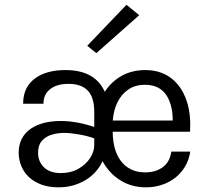

<svg xmlns="http://www.w3.org/2000/svg" viewBox="-20 -790 887 822"><path d="M605 12Q543 12 495.2 -18Q447.5 -48 419 -100Q408.5 -76.5 390.5 -56Q372.5 -35.5 348.5 -20.5Q324.5 -5.5 295 3.2Q265.5 12 230 12Q189.5 12 158 0.5Q126.5 -11 104.8 -31Q83 -51 71.5 -78.5Q60 -106 60 -136.5Q60 -203 112.5 -239.5Q161.5 -272 240 -272Q306.5 -272 383.5 -246.5V-310Q383.5 -374 355.5 -402.5Q327.5 -431 274 -431Q225.5 -431 197.5 -410.5Q166 -387.5 166 -346H79Q79 -420 134.5 -457.5Q182 -490 260.5 -490Q387 -490 428.5 -397Q457 -441 501.2 -465.5Q545.5 -490 601.5 -490Q702.5 -490 755.5 -408.5Q794.5 -346 794.5 -256.5Q794.5 -241.5 793.5 -226H462.5Q462.5 -189.5 471 -157.2Q479.5 -125 496.8 -101.8Q514 -78.5 540.2 -65.2Q566.5 -52 601.5 -52Q646 -52 676.5 -74Q707 -96 713.5 -141H794.5Q789.5 -106 772.8 -77.8Q756 -49.5 730.8 -29.5Q705.5 -9.5 673.2 1.2Q641 12 605 12ZM241 -49Q283.5 -49 315.8 -67.5Q348 -86 365.8 -113.5Q383.5 -141 383.5 -168V-197.5Q355.5 -208 317.8 -214.5Q280 -221 254 -221Q226.5 -221 201 -213.2Q175.5 -205.5 159.2 -187Q143 -168.5 143 -136Q143 -98.5 168.2 -73.8Q193.5 -49 241 -49ZM719.5 -274Q719.5 -337 695.5 -377.5Q666 -427 601 -427Q558 -427 528.2 -406Q498.5 -385 482 -350.2Q465.5 -315.5 463 -274ZM392.5 -562.5 353.5 -594 521.5 -769.5 576 -725Z"/></svg>

Font: Betina Sans
Style: Regular
Weight: 400
Designer: Jonathan Pinhorn (font) & Cristiano Sobral (main changes)
Version: Version 2.001;April 28, 2021;FontCreator 13.0.0.2655 32-bit;